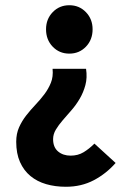

<svg xmlns="http://www.w3.org/2000/svg" viewBox="-20 -528 503 734"><path d="M232 186Q191 186 156.5 176Q122 166 96.5 145Q71 124 56.5 91.5Q42 59 42 14Q42 -17 53 -41.5Q64 -66 80.5 -87Q97 -108 115.5 -127.5Q134 -147 149.5 -167.5Q165 -188 174.5 -211.5Q184 -235 181 -265H309Q314 -231 306.5 -203Q299 -175 285 -151Q271 -127 253.5 -107Q236 -87 220 -68.5Q204 -50 193.5 -32.5Q183 -15 183 4Q183 35 202 51Q221 67 250 67Q278 67 299.5 54Q321 41 341 21L422 95Q386 136 338.5 161Q291 186 232 186ZM245 -323Q207 -323 181.5 -349.5Q156 -376 156 -416Q156 -455 181.5 -481.5Q207 -508 245 -508Q283 -508 308.5 -481.5Q334 -455 334 -416Q334 -376 308.5 -349.5Q283 -323 245 -323Z"/></svg>

Font: TypoPRO Source Sans Pro
Style: Bold
Weight: 700
Designer: Paul D. Hunt
Foundry: Adobe Systems Incorporated
Version: Version 2.020;PS 2.000;hotconv 1.0.86;makeotf.lib2.5.63406